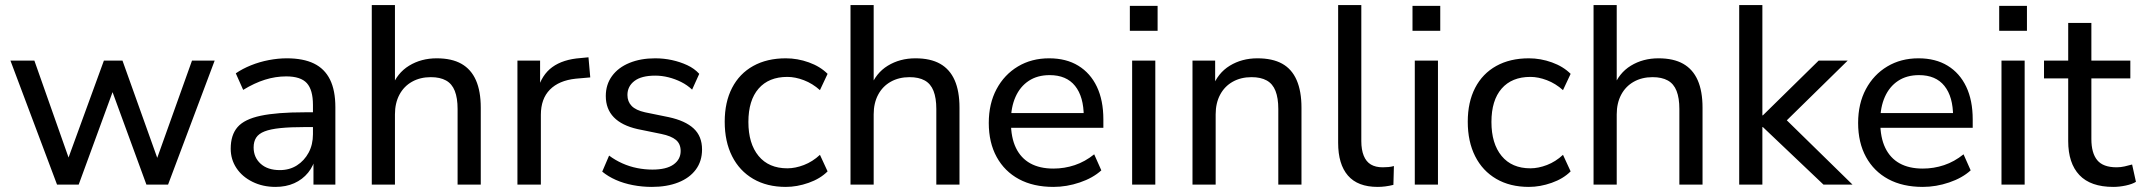

<svg xmlns="http://www.w3.org/2000/svg" viewBox="-20 -725 8408 754"><path d="M204 0 21 -487H115L261 -73H237L388 -487H461L609 -73H586L734 -487H823L640 0H555L399 -426H445L289 0Z M1062 9Q1012 9 971.5 -11Q931 -31 908.5 -65Q886 -99 886 -141Q886 -195 913 -226Q940 -257 1004 -270.5Q1068 -284 1176 -284H1223V-226H1178Q1120 -226 1081 -222Q1042 -218 1019 -209Q996 -200 986 -184.5Q976 -169 976 -146Q976 -107 1003.5 -82Q1031 -57 1079 -57Q1117 -57 1146 -75.5Q1175 -94 1192 -125.5Q1209 -157 1209 -198V-313Q1209 -372 1185 -398.5Q1161 -425 1104 -425Q1062 -425 1020.5 -412Q979 -399 935 -372L906 -437Q932 -455 965.5 -468.5Q999 -482 1035.5 -489Q1072 -496 1106 -496Q1171 -496 1213 -475.5Q1255 -455 1276 -412.5Q1297 -370 1297 -304V0H1211V-111H1220Q1212 -74 1190 -47Q1168 -20 1135.5 -5.5Q1103 9 1062 9Z M1440 0V-705H1531V-381H1518Q1539 -438 1586.5 -467Q1634 -496 1695 -496Q1754 -496 1792 -474.5Q1830 -453 1849 -410Q1868 -367 1868 -302V0H1777V-297Q1777 -340 1766 -368Q1755 -396 1731.5 -409Q1708 -422 1672 -422Q1630 -422 1598 -404Q1566 -386 1548.5 -353Q1531 -320 1531 -276V0Z M2012 0V-487H2101V-371H2091Q2107 -431 2149 -461.5Q2191 -492 2260 -497L2291 -500L2298 -421L2241 -416Q2175 -409 2139.5 -373Q2104 -337 2104 -274V0Z M2540 9Q2502 9 2465.5 2Q2429 -5 2398.5 -18.5Q2368 -32 2345 -51L2372 -114Q2396 -96 2424 -83.5Q2452 -71 2482 -65Q2512 -59 2542 -59Q2597 -59 2625 -79Q2653 -99 2653 -132Q2653 -160 2634.5 -175.5Q2616 -191 2577 -199L2484 -218Q2422 -232 2390.5 -264.5Q2359 -297 2359 -348Q2359 -393 2383.5 -426.5Q2408 -460 2452 -478Q2496 -496 2553 -496Q2587 -496 2619 -489Q2651 -482 2679 -469Q2707 -456 2726 -435L2698 -373Q2679 -391 2655 -403Q2631 -415 2605 -421.5Q2579 -428 2553 -428Q2499 -428 2471.5 -407Q2444 -386 2444 -352Q2444 -326 2460.5 -309Q2477 -292 2513 -284L2606 -265Q2671 -251 2704 -220.5Q2737 -190 2737 -138Q2737 -92 2712.5 -59Q2688 -26 2643.5 -8.5Q2599 9 2540 9Z M3066 9Q2992 9 2938 -22.5Q2884 -54 2855 -111.5Q2826 -169 2826 -247Q2826 -324 2855 -380Q2884 -436 2938 -466Q2992 -496 3066 -496Q3112 -496 3156.5 -480Q3201 -464 3230 -435L3200 -371Q3171 -397 3137 -410Q3103 -423 3072 -423Q2999 -423 2959 -377Q2919 -331 2919 -246Q2919 -161 2959 -112.5Q2999 -64 3072 -64Q3103 -64 3137 -77Q3171 -90 3200 -117L3230 -52Q3201 -23 3155.5 -7Q3110 9 3066 9Z M3320 0V-705H3411V-381H3398Q3419 -438 3466.5 -467Q3514 -496 3575 -496Q3634 -496 3672 -474.5Q3710 -453 3729 -410Q3748 -367 3748 -302V0H3657V-297Q3657 -340 3646 -368Q3635 -396 3611.5 -409Q3588 -422 3552 -422Q3510 -422 3478 -404Q3446 -386 3428.5 -353Q3411 -320 3411 -276V0Z M4117 9Q4038 9 3981.5 -21.5Q3925 -52 3894 -108.5Q3863 -165 3863 -242Q3863 -318 3893.5 -375Q3924 -432 3977.5 -464Q4031 -496 4100 -496Q4167 -496 4214.5 -467Q4262 -438 4287.5 -384.5Q4313 -331 4313 -256V-223H3934V-281H4253L4236 -267Q4236 -345 4202 -387.5Q4168 -430 4102 -430Q4054 -430 4020 -407.5Q3986 -385 3968 -344.5Q3950 -304 3950 -251V-245Q3950 -185 3969.5 -144.5Q3989 -104 4026 -83.5Q4063 -63 4117 -63Q4160 -63 4200.5 -76.5Q4241 -90 4277 -119L4305 -56Q4272 -26 4220.5 -8.5Q4169 9 4117 9Z M4417 -604V-702H4526V-604ZM4426 0V-487H4517V0Z M4663 0V-487H4752V-381H4741Q4762 -438 4809.5 -467Q4857 -496 4918 -496Q4977 -496 5015 -475Q5053 -454 5072 -410.5Q5091 -367 5091 -302V0H5000V-297Q5000 -340 4989 -368Q4978 -396 4954.5 -409Q4931 -422 4895 -422Q4853 -422 4821 -404Q4789 -386 4771.5 -353Q4754 -320 4754 -276V0Z M5390 9Q5312 9 5273.5 -35.5Q5235 -80 5235 -164V-705H5326V-171Q5326 -137 5335.5 -113.5Q5345 -90 5363.5 -79Q5382 -68 5410 -68Q5421 -68 5432.5 -69Q5444 -70 5454 -73L5452 1Q5436 5 5420.5 7Q5405 9 5390 9Z M5527 -604V-702H5636V-604ZM5536 0V-487H5627V0Z M5984 9Q5910 9 5856 -22.5Q5802 -54 5773 -111.5Q5744 -169 5744 -247Q5744 -324 5773 -380Q5802 -436 5856 -466Q5910 -496 5984 -496Q6030 -496 6074.5 -480Q6119 -464 6148 -435L6118 -371Q6089 -397 6055 -410Q6021 -423 5990 -423Q5917 -423 5877 -377Q5837 -331 5837 -246Q5837 -161 5877 -112.5Q5917 -64 5990 -64Q6021 -64 6055 -77Q6089 -90 6118 -117L6148 -52Q6119 -23 6073.5 -7Q6028 9 5984 9Z M6238 0V-705H6329V-381H6316Q6337 -438 6384.5 -467Q6432 -496 6493 -496Q6552 -496 6590 -474.5Q6628 -453 6647 -410Q6666 -367 6666 -302V0H6575V-297Q6575 -340 6564 -368Q6553 -396 6529.5 -409Q6506 -422 6470 -422Q6428 -422 6396 -404Q6364 -386 6346.5 -353Q6329 -320 6329 -276V0Z M6810 0V-705H6901V-272H6903L7122 -487H7236L6974 -230V-275L7255 0H7141L6903 -226H6901V0Z M7531 9Q7452 9 7395.5 -21.5Q7339 -52 7308 -108.5Q7277 -165 7277 -242Q7277 -318 7307.5 -375Q7338 -432 7391.5 -464Q7445 -496 7514 -496Q7581 -496 7628.5 -467Q7676 -438 7701.5 -384.5Q7727 -331 7727 -256V-223H7348V-281H7667L7650 -267Q7650 -345 7616 -387.5Q7582 -430 7516 -430Q7468 -430 7434 -407.5Q7400 -385 7382 -344.5Q7364 -304 7364 -251V-245Q7364 -185 7383.5 -144.5Q7403 -104 7440 -83.5Q7477 -63 7531 -63Q7574 -63 7614.5 -76.5Q7655 -90 7691 -119L7719 -56Q7686 -26 7634.5 -8.5Q7583 9 7531 9Z M7831 -604V-702H7940V-604ZM7840 0V-487H7931V0Z M8279 9Q8190 9 8146 -37.5Q8102 -84 8102 -171V-417H8007V-487H8102V-635H8193V-487H8346V-417H8193V-179Q8193 -124 8216 -96Q8239 -68 8292 -68Q8308 -68 8323.5 -71.5Q8339 -75 8353 -79L8368 -11Q8354 -2 8328.5 3.5Q8303 9 8279 9Z"/></svg>

Font: Nunito Sans 12pt ExtraLight 12pt Medium
Style: Regular
Weight: 500
Version: Version 3.101;gftools[0.9.27]